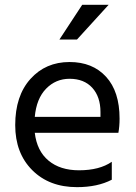

<svg xmlns="http://www.w3.org/2000/svg" viewBox="-20 -770 562 795"><path d="M396 -286.1H124Q130.9 -361.8 170.9 -402.8Q210.9 -443.8 268.1 -443.8Q328.1 -443.8 362.1 -406.5Q396 -369.1 396 -306.2ZM442.9 -100.1Q392.1 -64.9 307.1 -64.9Q229 -64.9 180.9 -105Q132.8 -145 124 -220.2H470.2Q475.1 -246.6 475.1 -278.8Q475.1 -391.1 419.2 -452.1Q363.3 -513.2 268.1 -513.2Q168.9 -513.2 106 -443.1Q43 -373 43 -252Q43 -136.2 113.3 -65.7Q183.6 4.9 298.8 4.9Q383.8 4.9 442.9 -25.9ZM320.3 -750 226.1 -606.4H298.8L429.7 -750Z"/></svg>

Font: FAU Chimera
Style: Regular
Weight: 400
Version: Version 1.002;hotconv 1.0.117;makeotfexe 2.5.65602